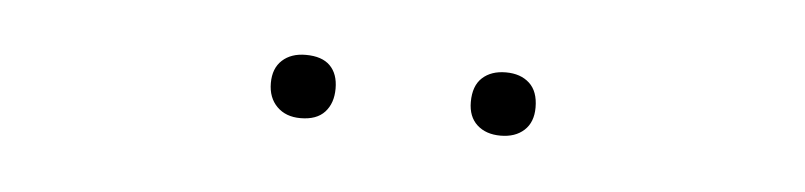

<svg xmlns="http://www.w3.org/2000/svg" viewBox="-23 -571 545 130"><g transform="rotate(5 250.0 -506.5)"><path d="M182 -485Q172 -485 166 -491Q160 -497 160 -507Q160 -517 166 -522.5Q172 -528 182 -528Q193 -528 198.5 -522.5Q204 -517 204 -507Q204 -497 198.5 -491Q193 -485 182 -485ZM318 -485Q308 -485 302 -490.5Q296 -496 296 -506Q296 -517 302 -522.5Q308 -528 318 -528Q328 -528 334 -522.5Q340 -517 340 -506Q340 -496 334 -490.5Q328 -485 318 -485Z"/></g></svg>

Font: Rokkitt Thin
Style: Regular
Weight: 250
Version: Version 3.103